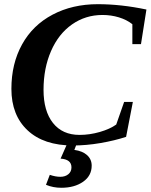

<svg xmlns="http://www.w3.org/2000/svg" viewBox="-20 -682 716 913"><path d="M327.1 9.8Q188 9.8 111.1 -62.3Q34.2 -134.3 34.2 -259.3Q34.2 -379.4 85 -470.9Q135.7 -562.5 230 -612.3Q324.2 -662.1 445.3 -662.1Q555.7 -662.1 676.3 -636.7L650.4 -472.2H609.4V-566.9Q583 -587.9 545.7 -599.4Q508.3 -610.8 467.3 -610.8Q386.7 -610.8 322.5 -565.9Q258.3 -521 222.7 -439.2Q187 -357.4 187 -254.9Q187 -153.8 231.9 -97.2Q276.9 -40.5 358.4 -40.5Q406.2 -40.5 454.6 -54.4Q502.9 -68.4 532.7 -89.8L570.3 -197.3H611.8L579.6 -31.2Q524.4 -13.2 457.5 -1.7Q390.6 9.8 327.1 9.8ZM271.5 210.9Q232.4 210.9 198.7 196.8L216.8 149.4Q243.7 158.7 267.1 158.7Q290 158.7 304.9 146.5Q319.8 134.3 319.8 113.8Q319.8 75.7 268.1 72.3L310.1 -22.9H354.5L333.5 30.8Q372.6 36.1 394.3 55.9Q416 75.7 416 105.5Q416 153.8 375 182.4Q334 210.9 271.5 210.9Z"/></svg>

Font: Liberation Serif
Style: Bold Italic
Weight: 700
Italic angle: -16.333°
Designer: Steve Matteson
Foundry: Ascender Corporation
Version: Version 2.1.5